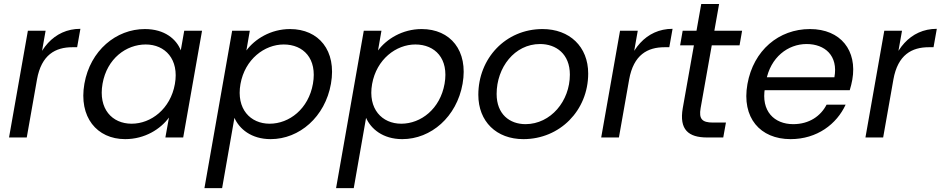

<svg xmlns="http://www.w3.org/2000/svg" viewBox="-20 -706 4831 986"><path d="M169.9 -297.6C192.6 -425.1 264.8 -463.5 352 -463.5H376.1L392.9 -558C255.7 -558 169.7 -448.8 143.5 -302.5ZM26.4 0H117.4L214.2 -548.3H123.2Z M413.4 -276C383.4 -105.6 476.9 8.5 622.8 8.5C723.9 8.5 804.5 -43.3 847.7 -102.3L829.3 0H920.8L1017.6 -548.3H926.1L908.4 -447.5C885.8 -505 825.7 -556.8 723.9 -556.8C576.4 -556.8 443.4 -446.5 413.4 -276ZM878.1 -274.5C855.4 -146.5 755.5 -70.7 656 -70.7C555.6 -70.7 483.9 -146.8 506.6 -276C529.3 -405.3 628 -477.6 728.4 -477.6C827.9 -477.6 900.8 -401.8 878.1 -274.5Z M1245.3 -446.8 1262.9 -548.3H1172.2L1029.9 260H1120.7L1183.9 -100.8C1208.7 -44.8 1269.6 8.5 1369.9 8.5C1517.4 8.5 1649.6 -105.6 1679.6 -276C1709.6 -446.5 1616.9 -556.8 1469.4 -556.8C1369.9 -556.8 1288.5 -505 1245.3 -446.8ZM1587.1 -276C1564.4 -146.8 1465.8 -70.7 1364.6 -70.7C1265.9 -70.7 1192.2 -146.5 1214.9 -274.5C1237.6 -401.8 1338.3 -477.6 1437 -477.6C1538.1 -477.6 1609.8 -405.3 1587.1 -276Z M1921.3 -446.8 1938.9 -548.3H1848.2L1705.9 260H1796.7L1859.9 -100.8C1884.7 -44.8 1945.6 8.5 2045.9 8.5C2193.4 8.5 2325.6 -105.6 2355.6 -276C2385.6 -446.5 2292.9 -556.8 2145.4 -556.8C2045.9 -556.8 1964.5 -505 1921.3 -446.8ZM2263.1 -276C2240.4 -146.8 2141.8 -70.7 2040.6 -70.7C1941.9 -70.7 1868.2 -146.5 1890.9 -274.5C1913.6 -401.8 2014.3 -477.6 2113 -477.6C2214.1 -477.6 2285.8 -405.3 2263.1 -276Z M2667.9 8.5C2855 8.5 3000.6 -138.7 3000.6 -328.5C3000.6 -466.7 2904.8 -556.8 2766.2 -556.8C2575.9 -556.8 2436.4 -405.6 2436.4 -219.1C2436.4 -81.8 2529.4 8.5 2667.9 8.5ZM2679.2 -68.4C2596.7 -68.4 2530.4 -119.8 2530.4 -223.4C2530.4 -359.3 2622.4 -479.9 2753.4 -479.9C2835.9 -479.9 2906.5 -428.7 2906.5 -322.9C2906.5 -186.7 2808.3 -69.1 2679.2 -68.4Z M3210.9 -297.6C3233.6 -425.1 3305.8 -463.5 3393 -463.5H3417.1L3433.9 -558C3296.7 -558 3210.7 -448.8 3184.5 -302.5ZM3067.4 0H3158.4L3255.2 -548.3H3164.2Z M3486.2 -150.3C3467.4 -40 3515.3 0 3611.8 0H3694.2L3708 -76.6H3641.2C3584.9 -76.6 3568.5 -95.6 3577.9 -150.3L3672.9 -685.6H3581.2ZM3777.9 -473.2 3791 -548.3H3485.8L3472.7 -473.2Z M3889.1 -242.9H4343.8C4349.5 -261.6 4353.5 -277.7 4357 -296.9C4383.1 -445.4 4298.4 -556.8 4139.4 -556.8C3979.6 -556.8 3849.4 -447.8 3818.4 -274.5C3787.4 -101.3 3883.9 8.5 4039.9 8.5C4176.2 8.5 4277.1 -69 4322.7 -168.6H4224.9C4194.9 -110 4135.7 -68.4 4053.5 -68.4C3956.2 -68.4 3887.2 -135.3 3908.4 -254.9L3914.1 -290.1C3936.1 -412.5 4027 -479.9 4122.1 -479.9C4215.7 -479.9 4285.4 -420.5 4265 -309.2H3902.1Z M4567.9 -297.6C4590.6 -425.1 4662.8 -463.5 4750 -463.5H4774.1L4790.9 -558C4653.7 -558 4567.7 -448.8 4541.5 -302.5ZM4424.4 0H4515.4L4612.2 -548.3H4521.2Z"/></svg>

Font: Poppins Devanagari Thin
Style: Italic
Weight: 100
Italic angle: -10°
Designer: Ninad Kale (Devanagari), Jonny Pinhorn (Latin)
Foundry: Indian Type Foundry
Version: 4.005